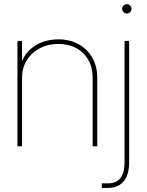

<svg xmlns="http://www.w3.org/2000/svg" viewBox="-20 -716 718 940"><path d="M87.9 0H65.4V-515.6H87.9V-398.4H82Q93.3 -439 120.6 -467Q147.9 -495.1 185.5 -509.3Q223.1 -523.4 265.6 -523.4Q320.8 -523.4 364.3 -499.8Q407.7 -476.1 431.9 -433.6Q456.1 -391.1 456.1 -335.9V0H433.6V-335.9Q433.6 -384.8 412.4 -422.4Q391.1 -460 353 -480.5Q314.9 -501 265.6 -501Q215.3 -501 174.8 -479.7Q134.3 -458.5 111.1 -420.7Q87.9 -382.8 87.9 -335.9ZM612.3 -515.6V79.1Q612.3 118.2 600.8 146.2Q589.4 174.3 565.9 189.2Q542.5 204.1 507.8 204.1H478.5V181.6H507.8Q550.3 181.6 570.1 155.3Q589.8 128.9 589.8 79.1V-515.6ZM578.1 -672.9Q578.1 -679.2 581.3 -684.3Q584.5 -689.5 589.6 -692.6Q594.7 -695.8 601.1 -695.8Q607.4 -695.8 612.5 -692.6Q617.7 -689.5 620.8 -684.3Q624 -679.2 624 -672.9Q624 -666.5 620.8 -661.4Q617.7 -656.2 612.5 -653.1Q607.4 -649.9 601.1 -649.9Q594.7 -649.9 589.6 -653.1Q584.5 -656.2 581.3 -661.4Q578.1 -666.5 578.1 -672.9Z"/></svg>

Font: Intratopia Thin
Style: Regular
Weight: 100
Designer: Rasmus Andersson
Foundry: rsms
Version: Version 3.000;Glyphs 3.2.3 (3260)